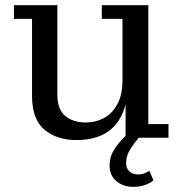

<svg xmlns="http://www.w3.org/2000/svg" viewBox="-20 -533 704 743"><path d="M276 9Q200 9 152 -31Q104 -71 104 -162V-460H34V-513H202V-165Q202 -110 232.5 -84.5Q263 -59 312 -59Q350 -59 382 -76Q414 -93 434 -129.5Q454 -166 454 -224V-460H374V-513H554V-53H632V0H517Q496 25 482 48Q468 71 468 98Q468 119 481 130.5Q494 142 514 142Q528 142 537 138.5Q546 135 558 128L574 165Q562 175 542.5 182.5Q523 190 495 190Q457 190 430.5 168Q404 146 404 108Q404 74 422 45.5Q440 17 466 -7V-129Q430 9 276 9Z"/></svg>

Font: Montagu Slab 16pt
Style: Regular
Weight: 400
Designer: Florian Karsten
Foundry: Florian Karsten
Version: Version 1.000; ttfautohint (v1.8.3)